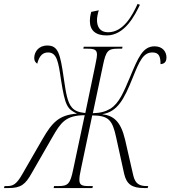

<svg xmlns="http://www.w3.org/2000/svg" viewBox="-88 -950 861 970"><path d="M451 -771C543 -771 594 -874 619 -926L607 -930C581 -873 536 -787 458 -787C417 -787 402 -815 402 -849C402 -861 405 -879 411 -898L373 -890C367 -868 366 -855 366 -845C366 -795 396 -771 451 -771ZM-68 0H-45C18 0 40 -18 72 -75L176 -256C219 -331 243 -367 340 -368L282 -95C267 -21 256 -10 207 -10H185L183 0H379L381 -10H359C327 -10 313 -15 313 -41C313 -54 315 -70 322 -101L378 -367C461 -366 480 -344 499 -255L539 -73C551 -19 579 0 640 0H658L661 -10H654C618 -10 595 -20 585 -65L544 -244C522 -338 485 -366 428 -373C506 -385 539 -449 582 -556C617 -643 636 -685 682 -685C715 -685 723 -665 723 -626C739 -627 753 -634 753 -660C753 -688 734 -716 693 -716C633 -716 610 -659 569 -561C536 -483 514 -429 470 -401C447 -387 420 -379 381 -378L432 -619C447 -693 458 -704 507 -704H529L531 -714H335L333 -704H354C388 -704 402 -699 402 -674C402 -667 401 -656 393 -619L343 -379C311 -382 290 -390 276 -406C252 -433 245 -481 234 -556C216 -680 206 -720 151 -720C106 -720 85 -687 85 -657C85 -643 90 -636 100 -628C111 -671 130 -685 155 -685C199 -685 207 -638 220 -548C241 -414 252 -399 301 -376C211 -369 176 -333 126 -246L24 -69C-5 -18 -23 -10 -52 -10H-65Z"/></svg>

Font: Noto Serif Display ExtraCondensed ExtraLight
Style: Italic
Weight: 200
Width: 2
Italic angle: -12°
Designer: Monotype Design Team
Foundry: Monotype Imaging Inc.
Version: Version 2.009